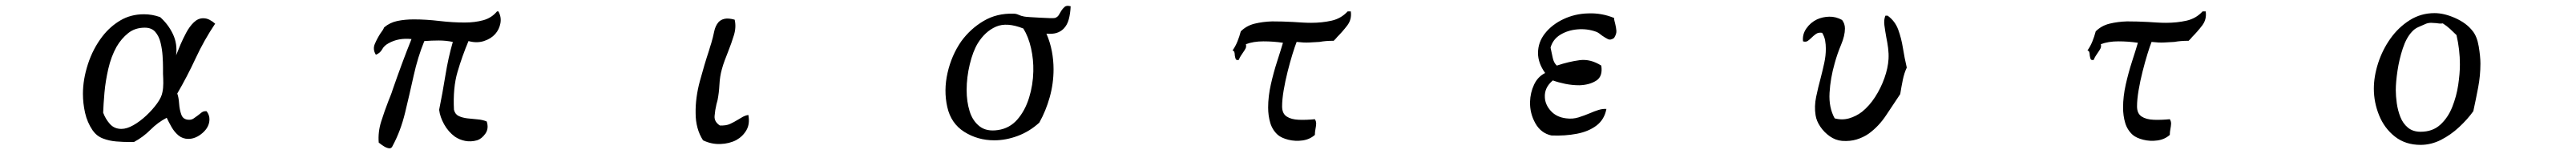

<svg xmlns="http://www.w3.org/2000/svg" viewBox="-20 -538 9040 540"><path d="M735 -455Q696 -397 666.5 -333.5Q637 -270 602 -210Q607 -197 608.5 -175Q610 -153 616.5 -135.5Q623 -118 644 -118Q653 -118 660 -123Q667 -128 674 -133Q681 -139 688 -144Q695 -149 705 -148Q715 -135 715 -120Q715 -93 691 -72Q667 -51 641 -51Q621 -51 606.5 -63Q592 -75 582 -92.5Q572 -110 565 -125Q534 -109 508 -83Q482 -57 450 -40H434Q413 -40 388 -42Q363 -44 341 -52.5Q319 -61 305 -81Q286 -109 278.5 -142.5Q271 -176 271 -209Q271 -259 288.5 -313Q306 -367 339 -410Q366 -445 402.5 -466.5Q439 -488 485 -488Q500 -488 514 -485.5Q528 -483 542 -478Q571 -452 587 -418Q603 -384 598 -344Q598 -344 603.5 -357.5Q609 -371 613 -381Q622 -402 633.5 -423.5Q645 -445 660 -459.5Q675 -474 693 -474Q705 -474 715.5 -468.5Q726 -463 735 -455ZM552 -302Q552 -319 550.5 -342Q549 -365 543.5 -388Q538 -411 525 -426Q512 -441 488 -441Q454 -441 430 -422Q406 -403 389 -374Q370 -340 360 -296.5Q350 -253 346.5 -212.5Q343 -172 342 -143Q350 -121 365.5 -103.5Q381 -86 406 -86Q425 -86 448 -99Q471 -112 493 -132.5Q515 -153 531 -175Q547 -197 550 -215Q553 -229 553 -246Q553 -263 552 -279Q552 -285 552 -291Q552 -297 552 -302Z M1729 -498Q1740 -478 1736 -456.5Q1732 -435 1718 -419Q1703 -402 1678 -394Q1653 -386 1624 -394Q1602 -342 1585.5 -286Q1569 -230 1573 -153Q1577 -137 1590 -131Q1603 -125 1620 -123Q1637 -121 1655.5 -119.5Q1674 -118 1688 -112Q1696 -87 1683 -69Q1670 -51 1654 -46Q1632 -40 1612 -44Q1592 -48 1576 -59Q1553 -76 1538.5 -102Q1524 -128 1521 -153Q1533 -212 1543 -274Q1553 -336 1569 -391Q1545 -396 1520 -396Q1495 -396 1469 -394Q1446 -338 1431.5 -272.5Q1417 -207 1401.5 -143Q1386 -79 1358 -27Q1354 -17 1345.5 -18Q1337 -19 1328 -24.5Q1319 -30 1313 -35Q1310 -37 1309 -38Q1306 -75 1317.5 -111.5Q1329 -148 1343 -184Q1347 -194 1351 -204Q1355 -214 1358 -224Q1374 -270 1390.5 -314.5Q1407 -359 1424 -401Q1378 -406 1343 -386Q1328 -378 1321 -365Q1314 -352 1299 -346Q1287 -365 1295.5 -384.5Q1304 -404 1315 -421Q1319 -426 1322.5 -431.5Q1326 -437 1328 -442Q1348 -459 1374.5 -464.5Q1401 -470 1432 -470Q1475 -470 1521.5 -464.5Q1568 -459 1611 -459Q1646 -459 1675.5 -467Q1705 -475 1724 -498Z M2606 -135Q2612 -104 2599.5 -82Q2587 -60 2564 -47Q2539 -34 2507.5 -33Q2476 -32 2447 -46Q2434 -66 2427.5 -90Q2421 -114 2421 -141Q2420 -195 2436 -254Q2452 -313 2468 -361Q2470 -368 2472 -374.5Q2474 -381 2476 -387Q2482 -407 2486 -427Q2490 -447 2501 -460Q2509 -469 2522.5 -472Q2536 -475 2558 -469Q2564 -443 2555.5 -415Q2547 -387 2535 -357Q2529 -342 2523 -326Q2517 -310 2513 -295Q2506 -270 2504.5 -241Q2503 -212 2498 -187Q2497 -183 2496 -179.5Q2495 -176 2494 -172Q2489 -151 2487.5 -131Q2486 -111 2506 -98Q2528 -97 2542 -103.5Q2556 -110 2569 -118Q2577 -123 2586 -128Q2595 -133 2606 -135Z M3737 -516Q3736 -491 3730.5 -470.5Q3725 -450 3712 -437Q3702 -427 3687.5 -422.5Q3673 -418 3652 -420Q3665 -390 3671 -358.5Q3677 -327 3677 -295Q3677 -245 3663.5 -197Q3650 -149 3627 -108Q3593 -77 3551.5 -61.5Q3510 -46 3469 -46Q3411 -46 3364 -75.5Q3317 -105 3304 -163Q3291 -221 3305 -282.5Q3319 -344 3353 -393Q3385 -437 3431.5 -464.5Q3478 -492 3537 -490Q3546 -490 3554.5 -486Q3563 -482 3574 -480Q3579 -479 3594.5 -478Q3610 -477 3629 -476Q3648 -475 3663 -474.5Q3678 -474 3682 -475Q3691 -478 3695.5 -485.5Q3700 -493 3704 -500Q3709 -508 3716 -514Q3723 -520 3737 -516ZM3606 -288Q3607 -329 3598 -369Q3589 -409 3571 -438Q3513 -461 3475 -444.5Q3437 -428 3411 -386Q3394 -358 3383 -312.5Q3372 -267 3372 -222Q3372 -182 3382.5 -148Q3393 -114 3417.5 -95Q3442 -76 3482 -82Q3523 -88 3550 -119Q3577 -150 3591 -195Q3605 -240 3606 -288Z M4720 -498Q4724 -470 4707.5 -448.5Q4691 -427 4673 -409Q4670 -405 4666.5 -401.5Q4663 -398 4660 -395Q4645 -395 4633 -394Q4621 -393 4610 -391Q4592 -390 4574 -389Q4556 -388 4530 -391Q4524 -376 4515.5 -348.5Q4507 -321 4498.5 -287.5Q4490 -254 4484.5 -221.5Q4479 -189 4479 -165Q4479 -140 4495 -129.5Q4511 -119 4537.5 -118Q4564 -117 4594 -120Q4599 -112 4598.5 -103.5Q4598 -95 4596 -85Q4595 -80 4594.5 -75Q4594 -70 4594 -65Q4576 -49 4550.5 -45.5Q4525 -42 4501 -48Q4477 -54 4464 -65Q4445 -82 4437.5 -107Q4430 -132 4430 -161Q4430 -200 4439.5 -242Q4449 -284 4461.5 -322.5Q4474 -361 4482 -388Q4449 -393 4413.5 -393Q4378 -393 4352 -383Q4354 -374 4350.5 -367.5Q4347 -361 4342 -354Q4338 -348 4334 -342Q4330 -336 4327 -328Q4318 -326 4316 -331.5Q4314 -337 4313 -344Q4313 -350 4311.5 -355Q4310 -360 4305 -361Q4315 -375 4322 -392Q4329 -409 4334 -428Q4354 -448 4382.5 -455Q4411 -462 4444 -463Q4462 -463 4480.5 -462.5Q4499 -462 4517 -461Q4533 -460 4549 -459Q4565 -458 4581 -458Q4619 -458 4652.5 -465.5Q4686 -473 4709 -498Z M5644 -405Q5632 -396 5622 -401Q5612 -406 5602 -413Q5597 -417 5591.5 -421Q5586 -425 5580 -427Q5549 -438 5515 -435Q5481 -432 5455 -416Q5429 -400 5421 -371Q5425 -354 5428.5 -336Q5432 -318 5443 -308Q5485 -322 5523 -327Q5561 -332 5599 -308Q5605 -270 5581 -255Q5557 -240 5522 -239Q5497 -239 5472.5 -244Q5448 -249 5429 -256Q5399 -231 5401 -197Q5402 -171 5422 -149Q5442 -127 5476 -123Q5499 -120 5519.5 -126.5Q5540 -133 5559 -141Q5575 -148 5589.5 -152.5Q5604 -157 5617 -156Q5610 -119 5582.5 -98Q5555 -77 5513.5 -69Q5472 -61 5424 -63Q5387 -71 5367.5 -106Q5348 -141 5349 -181Q5350 -213 5363 -241Q5376 -269 5402 -282Q5377 -317 5377 -352Q5377 -390 5401.5 -421Q5426 -452 5466.5 -471Q5507 -490 5553 -491Q5600 -493 5644 -475Q5644 -469 5645.5 -464Q5647 -459 5648 -454Q5651 -442 5652 -430.5Q5653 -419 5644 -405Z M6671 -301Q6662 -282 6657 -257.5Q6652 -233 6648 -208Q6625 -174 6599 -134.5Q6573 -95 6537 -69Q6518 -56 6495 -49Q6472 -42 6444 -44Q6421 -46 6401 -60Q6381 -74 6367.5 -94Q6354 -114 6351 -134Q6346 -165 6353 -198.5Q6360 -232 6369 -265Q6376 -292 6381.5 -317.5Q6387 -343 6387 -367Q6387 -382 6384.5 -396Q6382 -410 6374 -423Q6361 -425 6352.5 -419Q6344 -413 6337 -406Q6330 -399 6323.5 -394.5Q6317 -390 6307 -393Q6304 -417 6318.5 -438Q6333 -459 6356 -470Q6376 -479 6399 -479.5Q6422 -480 6444 -468Q6454 -455 6454 -438Q6454 -413 6440.5 -381Q6427 -349 6418 -316Q6403 -264 6400 -212.5Q6397 -161 6418 -123Q6444 -116 6468.5 -123Q6493 -130 6514 -146Q6540 -167 6560 -198Q6580 -229 6592.5 -264Q6605 -299 6607 -331Q6608 -350 6605.5 -369.5Q6603 -389 6599 -408Q6595 -430 6592.5 -449.5Q6590 -469 6596 -483H6604Q6630 -464 6641 -434Q6652 -404 6657.5 -369.5Q6663 -335 6671 -301Z M7720 -498Q7724 -470 7707.5 -448.5Q7691 -427 7673 -409Q7670 -405 7666.5 -401.5Q7663 -398 7660 -395Q7645 -395 7633 -394Q7621 -393 7610 -391Q7592 -390 7574 -389Q7556 -388 7530 -391Q7524 -376 7515.5 -348.5Q7507 -321 7498.5 -287.5Q7490 -254 7484.5 -221.5Q7479 -189 7479 -165Q7479 -140 7495 -129.5Q7511 -119 7537.5 -118Q7564 -117 7594 -120Q7599 -112 7598.5 -103.5Q7598 -95 7596 -85Q7595 -80 7594.5 -75Q7594 -70 7594 -65Q7576 -49 7550.5 -45.5Q7525 -42 7501 -48Q7477 -54 7464 -65Q7445 -82 7437.5 -107Q7430 -132 7430 -161Q7430 -200 7439.5 -242Q7449 -284 7461.5 -322.5Q7474 -361 7482 -388Q7449 -393 7413.5 -393Q7378 -393 7352 -383Q7354 -374 7350.5 -367.5Q7347 -361 7342 -354Q7338 -348 7334 -342Q7330 -336 7327 -328Q7318 -326 7316 -331.5Q7314 -337 7313 -344Q7313 -350 7311.5 -355Q7310 -360 7305 -361Q7315 -375 7322 -392Q7329 -409 7334 -428Q7354 -448 7382.5 -455Q7411 -462 7444 -463Q7462 -463 7480.5 -462.5Q7499 -462 7517 -461Q7533 -460 7549 -459Q7565 -458 7581 -458Q7619 -458 7652.5 -465.5Q7686 -473 7709 -498Z M8684 -315Q8684 -273 8676 -231Q8668 -189 8659 -148Q8639 -120 8609.5 -92.5Q8580 -65 8545.5 -47.5Q8511 -30 8474 -30Q8421 -30 8384 -59Q8347 -88 8328.5 -133.5Q8310 -179 8310 -227Q8310 -270 8325 -316.5Q8340 -363 8368 -402.5Q8396 -442 8435.5 -467Q8475 -492 8523 -492Q8557 -492 8596 -474.5Q8635 -457 8656 -430Q8672 -411 8678 -375.5Q8684 -340 8684 -315ZM8612 -312Q8612 -364 8600 -415Q8589 -426 8577.5 -436.5Q8566 -447 8552 -456Q8546 -455 8540 -455.5Q8534 -456 8528 -457Q8523 -457 8519 -457.5Q8515 -458 8511 -458Q8499 -458 8489 -453Q8477 -448 8465 -442.5Q8453 -437 8444 -427Q8424 -406 8411.5 -368Q8399 -330 8393 -290Q8387 -250 8387 -222Q8387 -201 8390.5 -176Q8394 -151 8403 -128Q8412 -105 8429.5 -90.5Q8447 -76 8474 -76Q8516 -76 8543 -100.5Q8570 -125 8585 -162.5Q8600 -200 8606 -240Q8612 -280 8612 -312Z"/></svg>

Font: Yuji Boku
Style: Regular
Weight: 400
Designer: Kataoka Yuji
Foundry: Kinuta Font Factory
Version: Version 3.002